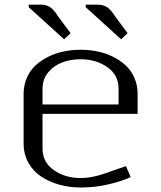

<svg xmlns="http://www.w3.org/2000/svg" viewBox="-20 -812 707 842"><path d="M356 -780.3Q356 -780.3 356 -791.5H410.2Q433.6 -791.5 450.4 -780Q467.3 -768.6 484.4 -740.7L539.6 -666.5L511.2 -639.6ZM106 -780.3V-791.5H160.2Q183.6 -791.5 200.4 -780Q217.3 -768.6 234.4 -740.7L289.6 -666.5L261.2 -639.6ZM83.5 -183.1V-399.9Q83.5 -438 97.4 -470.2Q111.3 -502.4 135.5 -524.9Q159.7 -547.4 191.7 -563.2Q223.6 -579.1 259.5 -586.4Q295.4 -593.8 333.5 -593.8Q371.6 -593.8 407.5 -586.4Q443.4 -579.1 475.3 -563.2Q507.3 -547.4 531.5 -524.9Q555.7 -502.4 569.6 -470.2Q583.5 -438 583.5 -399.9V-312.5H166.5V-160.6Q166.5 -100.1 216.3 -65.7Q266.1 -31.2 333.5 -31.2Q380.4 -31.2 435.5 -49.8L532.2 -83.5L553.2 -35.6Q522 -20 461.4 -4.9Q400.9 10.3 333.5 10.3Q285.6 10.3 241.7 -1.7Q197.8 -13.7 161.9 -36.9Q126 -60.1 104.7 -97.9Q83.5 -135.7 83.5 -183.1ZM500 -422.9Q500 -483.4 450.4 -517.8Q400.9 -552.2 333.5 -552.2Q290 -552.2 252.9 -538.3Q215.8 -524.4 191.2 -494.4Q166.5 -464.4 166.5 -422.9V-354H500Z"/></svg>

Font: Resagnicto
Style: Regular
Weight: 500
Version: Version 0.9991